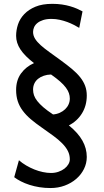

<svg xmlns="http://www.w3.org/2000/svg" viewBox="-20 -745 540 995"><path d="M341.8 -234.4Q341.8 -248 337.2 -262Q332.5 -275.9 321.3 -291Q310.1 -306.2 291.3 -322.8Q272.5 -339.4 244.6 -358.9Q224.1 -358.4 207 -352.5Q189.9 -346.7 177.5 -336.7Q165 -326.7 158.2 -312.5Q151.4 -298.3 151.4 -280.8Q151.4 -265.6 156.2 -251.2Q161.1 -236.8 173.1 -221.4Q185.1 -206.1 204.8 -189Q224.6 -171.9 254.9 -151.9Q273.9 -153.3 290 -160.6Q306.2 -168 317.6 -179Q329.1 -189.9 335.4 -204.1Q341.8 -218.3 341.8 -234.4ZM429.7 -250Q429.7 -197.8 404.8 -157.5Q379.9 -117.2 336.9 -95.2Q384.8 -56.2 407.2 -16.1Q429.7 23.9 429.7 68.4Q429.7 101.6 415 130.9Q400.4 160.2 375 182.1Q349.6 204.1 315.4 216.8Q281.2 229.5 241.7 229.5Q211.9 229.5 184.3 225.1Q156.7 220.7 132.6 212.9Q108.4 205.1 88.4 194.8Q68.4 184.6 53.7 173.3L78.1 85.4Q94.7 100.1 115.5 112.3Q136.2 124.5 158.2 133.3Q180.2 142.1 202.4 146.7Q224.6 151.4 244.1 151.4Q265.6 151.4 283.4 145Q301.3 138.7 314.2 128.7Q327.1 118.7 334.5 106Q341.8 93.3 341.8 80.6Q341.8 57.1 331.5 37.1Q321.3 17.1 302.2 -2.2Q283.2 -21.5 256.6 -41Q230 -60.5 197.8 -83Q164.6 -106 139.6 -127.2Q114.7 -148.4 97.7 -171.4Q80.6 -194.3 72 -220.5Q63.5 -246.6 63.5 -278.8Q63.5 -329.1 88.9 -364.3Q114.3 -399.4 156.2 -418Q108.4 -454.6 85.9 -488.8Q63.5 -522.9 63.5 -559.1Q63.5 -588.9 73.2 -618.4Q83 -647.9 105.5 -671.6Q127.9 -695.3 163.6 -710.2Q199.2 -725.1 251.5 -725.1Q277.8 -725.1 301 -721.7Q324.2 -718.3 343.5 -712.6Q362.8 -707 378.9 -700Q395 -692.9 407.7 -686L390.6 -600.6Q378.4 -607.9 362.8 -616Q347.2 -624 328.9 -630.9Q310.5 -637.7 289.8 -642.3Q269 -647 246.6 -647Q221.7 -647 203.6 -641.1Q185.5 -635.3 173.8 -625.7Q162.1 -616.2 156.7 -604Q151.4 -591.8 151.4 -579.6Q151.4 -561 161.6 -544.4Q171.9 -527.8 190.9 -510.7Q210 -493.7 236.6 -474.6Q263.2 -455.6 295.4 -432.1Q328.1 -408.2 353.3 -387.2Q378.4 -366.2 395.5 -344.7Q412.6 -323.2 421.1 -300.3Q429.7 -277.3 429.7 -250Z"/></svg>

Font: Andika Viet
Style: Regular
Weight: 400
Designer: Victor Gaultney, Annie Olsen, Julie Remington, Don Collingsworth, Eric Hays, Becca Hirsbrunner
Foundry: SIL International
Version: Version 5.000